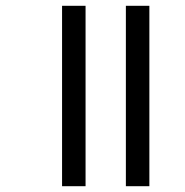

<svg xmlns="http://www.w3.org/2000/svg" viewBox="-20 -642 639 662"><path d="M414 0H495V-622H414ZM194 0H275V-622H194Z"/></svg>

Font: Noto Sans Bengali
Style: Regular
Weight: 400
Designer: Jelle Bosma - Monotype Design Team
Foundry: Monotype Imaging Inc.
Version: Version 2.003